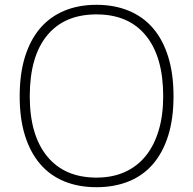

<svg xmlns="http://www.w3.org/2000/svg" viewBox="-20 -770 804 800"><path d="M382 10Q307 10 247.5 -14.5Q188 -39 147 -87Q106 -135 84 -205.5Q62 -276 62 -369Q62 -462 84 -533Q106 -604 147 -652Q188 -700 247.5 -725Q307 -750 382 -750Q457 -750 517 -725Q577 -700 618 -652Q659 -604 681 -533Q703 -462 703 -369Q703 -276 681 -205.5Q659 -135 618 -87Q577 -39 517 -14.5Q457 10 382 10ZM382 -30Q448 -30 499.5 -53Q551 -76 586.5 -119.5Q622 -163 641 -226Q660 -289 660 -369Q660 -533 588 -621.5Q516 -710 382 -710Q248 -710 176 -622Q104 -534 104 -369Q104 -207 176.5 -118.5Q249 -30 382 -30Z"/></svg>

Font: Encode Sans Wide
Style: Thin
Weight: 100
Designer: Pablo Impallari, Andres Torresi
Foundry: Pablo Impallari, Andres Torresi
Version: Version 1.000; ttfautohint (v1.00) -l 8 -r 50 -G 200 -x 14 -